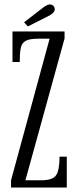

<svg xmlns="http://www.w3.org/2000/svg" viewBox="-20 -841 350 861"><path d="M29.5 0V-32.5L202.5 -667.5H152Q113.5 -667.5 95.8 -658.2Q78 -649 73.2 -626.2Q68.5 -603.5 68.5 -563H36V-700H269.5V-668.5L94 -32.5H164Q216 -32.5 231.5 -55Q247 -77.5 247 -138.5H279.5V0ZM105 -722.5 88 -741 174 -807.5Q181 -813 189 -817Q197 -821 204 -821Q217 -821 223 -809.5Q225.5 -805 225.5 -799.5Q225.5 -790.5 216.8 -782.2Q208 -774 196 -768.5Z"/></svg>

Font: Imbue 10pt Light
Style: Regular
Weight: 300
Designer: Tyler Finck
Foundry: Etcetera Type Company
Version: Version 1.102; ttfautohint (v1.8.3)